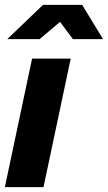

<svg xmlns="http://www.w3.org/2000/svg" viewBox="-27 -770 444 790"><path d="M264 -529 152 0H-7L105 -529ZM273 -609 220 -680 136 -609H3L150 -750H311L397 -609Z"/></svg>

Font: Rosa Sans Black
Style: Italic
Weight: 900
Italic angle: -12°
Designer: Pentagram / MCKL
Foundry: Pentagram / MCKL
Version: Version 1.005;September 16, 2019;FontCreator 11.5.0.2425 64-